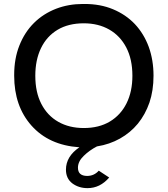

<svg xmlns="http://www.w3.org/2000/svg" viewBox="-20 -730 846 968"><path d="M421.5 218.5Q376.5 218.5 344 194Q312.5 169.5 312.5 125.5Q312.5 58.5 380.5 12.5H379.5Q226.5 2 138.5 -97Q51.5 -195 51.5 -348V-352.5Q51.5 -434.5 77.5 -500Q104 -567.5 151.5 -614.5Q198.5 -661 263 -686Q325.5 -710 398 -710H407Q486 -710 549.5 -683.5Q614.5 -656.5 660 -608.5Q705.5 -560 730 -493.5Q754 -427 754 -348Q754 -274 733.5 -213Q712.5 -152.5 675 -106.5Q637.5 -61 585 -31.5Q532.5 -2 469.5 8H469Q430.5 28 402 56Q373 84 373 115.5Q373 156.5 419 157Q454.5 157 478 130.5L530.5 165Q484.5 218.5 421.5 218.5ZM402.5 -84.5Q479 -84.5 533.8 -117.2Q588.5 -150 618 -209.2Q647.5 -268.5 647.5 -348Q647.5 -431 616.8 -490.2Q586 -549.5 530.8 -581Q475.5 -612.5 402.5 -612.5Q325 -612.5 270.2 -579.8Q215.5 -547 186.8 -487.5Q158 -428 158 -348Q158 -265 188.5 -206Q219 -147 274 -115.8Q329 -84.5 402.5 -84.5Z"/></svg>

Font: Acari Sans Neue SemiBold
Style: Regular
Weight: 600
Designer: Alfredo Marco Pradil (font), Cristiano Sobral (main changes)
Foundry: Hanken Design Co. (font), Cristiano Sobral (main changes)
Version: Version 2.459;March 19, 2022;FontCreator 14.0.0.2808 64-bit;